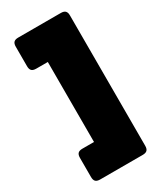

<svg xmlns="http://www.w3.org/2000/svg" viewBox="-219 -876 866 1031"><g transform="rotate(-30 214.5 -360.0)"><path d="M153 -111V-607H81Q62 -607 53.5 -615.5Q45 -624 45 -643V-764Q45 -783 53.5 -791.5Q62 -800 81 -800H345Q364 -800 372.5 -791.5Q381 -783 381 -764V44Q381 63 372.5 71.5Q364 80 345 80H81Q62 80 53.5 71.5Q45 63 45 44V-75Q45 -94 53.5 -102.5Q62 -111 81 -111Z"/></g></svg>

Font: Bungee
Style: Regular
Weight: 400
Designer: David Jonathan Ross
Foundry: David Jonathan Ross
Version: Version 1.001;PS 1.0;hotconv 1.0.72;makeotf.lib2.5.5900